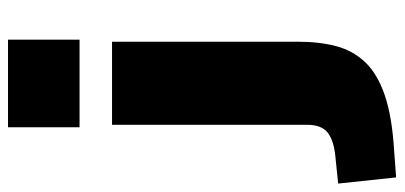

<svg xmlns="http://www.w3.org/2000/svg" viewBox="-334 -512 984 467"><g transform="rotate(-90 157.5 -279.0)"><path d="M81 -577V-751H294V-577ZM-41 193 -56 52 12 45Q50 41 68.5 26Q87 11 87 -24V-498H289V-45Q289 7 278 48Q267 89 238.5 118.5Q210 148 158.5 165.5Q107 183 26 188Z"/></g></svg>

Font: Nunito Sans 10pt Expanded Black
Style: Regular
Weight: 900
Width: 7
Designer: Vernon Adams
Foundry: Vernon Adams
Version: Version 3.101;gftools[0.9.27]